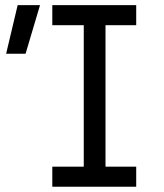

<svg xmlns="http://www.w3.org/2000/svg" viewBox="-20 -713 626 733"><path d="M179.7 0V-76.7H299.8V-616.7H179.7V-693.4H500V-616.7H382.8V-76.7H500V0ZM3.4 -507.8 47.4 -693.4H132.8L77.6 -507.8Z"/></svg>

Font: Cascadia Code NF SemiLight
Style: Regular
Weight: 350
Monospace: yes
Designer: Aaron Bell
Foundry: Saja Typeworks
Version: Version 2404.023; ttfautohint (v1.8.4)